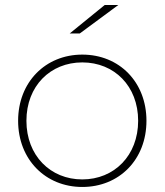

<svg xmlns="http://www.w3.org/2000/svg" viewBox="-20 -740 654 763"><path d="M257 -607H297L450 -720H396ZM307 3C454 3 562 -106 562 -260C562 -414 454 -523 307 -523C161 -523 52 -414 52 -260C52 -106 161 3 307 3ZM307 -27C180 -27 85 -122 85 -260C85 -398 180 -492 307 -492C434 -492 529 -398 529 -260C529 -122 434 -27 307 -27Z"/></svg>

Font: Talent ExtraLight
Style: Regular
Weight: 200
Designer: Mike Powis
Version: Version 1.001;hotconv 1.0.109;makeotfexe 2.5.65596